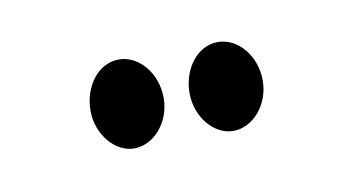

<svg xmlns="http://www.w3.org/2000/svg" viewBox="-28 -697 306 168"><g transform="rotate(-10 125.0 -613.5)"><path d="M82 -574C100 -574 115 -592 115 -613C115 -635 100 -653 82 -653C64 -653 50 -635 50 -613C50 -592 65 -574 82 -574ZM170 -574C188 -574 203 -592 203 -613C203 -635 188 -653 170 -653C152 -653 138 -635 138 -613C138 -592 153 -574 170 -574Z"/></g></svg>

Font: Inconsolata UltraCondensed Thin
Style: Regular
Weight: 100
Width: 1
Monospace: yes
Designer: Raph Levien, Cyreal, Brenton Simpson
Foundry: Raph Levien, Cyreal, Google
Version: Version 3.100